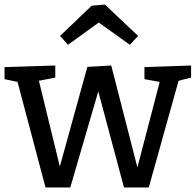

<svg xmlns="http://www.w3.org/2000/svg" viewBox="-25 -822 860 844"><path d="M610 -527 815 -534V-481L760 -467L629 2H520L407 -420L284 2H175L52 -462L-5 -474V-527L218 -534V-481L146 -467L238 -90L359 -528L464 -534L579 -86L677 -462L610 -474ZM436 -802 582 -664 546 -625 409 -723 274 -625 239 -664 378 -797Z"/></svg>

Font: Bitter Pro Medium
Style: Regular
Weight: 500
Designer: Sol Matas, and Bitter project Authors
Foundry: Sol Matas
Version: Version 1.010